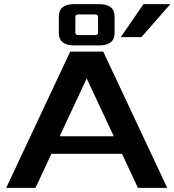

<svg xmlns="http://www.w3.org/2000/svg" viewBox="-20 -910 845 930"><path d="M10 0 320 -660H480L790 0H648L571 -165H229L152 0ZM269 -250H531L400 -530ZM265 -750V-830Q265 -890 340 -890H460Q535 -890 535 -830V-750Q535 -690 460 -690H340Q265 -690 265 -750ZM345 -752Q345 -740 360 -740H440Q455 -740 455 -752V-828Q455 -840 440 -840H360Q345 -840 345 -828ZM565 -730 675 -890H805L665 -730Z"/></svg>

Font: Xolonium
Style: Regular
Weight: 400
Designer: Severin Meyer
Version: Version 4.2